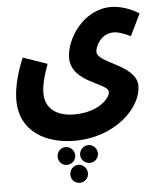

<svg xmlns="http://www.w3.org/2000/svg" viewBox="-61 -736 897 1052"><g transform="rotate(-5 387.0 -209.5)"><path d="M28 -216C28 -47 168 31 328 31C552 31 701 -119 701 -239C701 -354 488 -381 488 -444C488 -471 519 -542 591 -542C622 -542 661 -524 684 -513L742 -633C702 -660 640 -682 589 -682C434 -682 336 -525 336 -423C336 -287 537 -269 537 -220C537 -184 470 -113 338 -113C244 -113 179 -156 179 -244C179 -280 188 -326 216 -402L83 -448C37 -339 28 -263 28 -216ZM274 159C301 159 323 138 323 110C323 84 301 61 274 61C247 61 226 84 226 110C226 138 247 159 274 159ZM400 159C426 159 448 138 448 110C448 84 426 61 400 61C372 61 350 84 350 110C350 138 372 159 400 159ZM336 263C362 263 384 242 384 215C384 187 362 164 336 164C308 164 287 187 287 215C287 242 308 263 336 263Z"/></g></svg>

Font: Noto Sans Arabic UI ExtraCondensed Extra
Style: Regular
Weight: 800
Width: 3
Designer: Nadine Chahine - Monotype Design Team
Foundry: Monotype Imaging Inc.
Version: Version 1.900